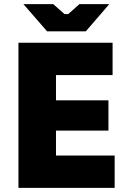

<svg xmlns="http://www.w3.org/2000/svg" viewBox="-20 -906 625 926"><path d="M207 -755H394L507 -886H363L309 -838H291L237 -886H93ZM69 0H533V-156H250V-276H503V-422H250V-544H523V-700H69Z"/></svg>

Font: Fixel Display ExtraBold
Style: Regular
Weight: 800
Designer: AlfaBravo + MacPaw
Foundry: Kyrylo Tkachov, Marchela Mozhyna, Serhii Makarenko, Maria Weinstein, Zakhar Kryvoshyya
Version: Version 1.211